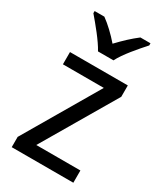

<svg xmlns="http://www.w3.org/2000/svg" viewBox="-191 -844 792 923"><g transform="rotate(30 204.5 -383.0)"><path d="M163 -606H249C271 -651 327 -715 362 -754V-766H306C271 -739 241 -711 205 -673C174 -709 138 -743 106 -766H52V-754C87 -713 139 -651 163 -606ZM376 0V-68H131L369 -473V-536H48V-468H275L34 -57V0Z"/></g></svg>

Font: Noto Sans Georgian SemiCondensed
Style: Regular
Weight: 400
Width: 4
Designer: Monotype Design Team, Akaki Razmadze
Foundry: Google LLC
Version: Version 2.005